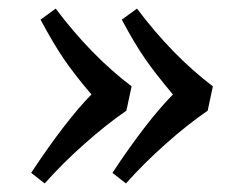

<svg xmlns="http://www.w3.org/2000/svg" viewBox="-20 -488 539 451"><path d="M53.2 -82Q134.3 -204.6 194.8 -266.1Q154.8 -313 129.9 -349.6Q105 -386.2 75.2 -441.9L110.8 -467.8Q193.8 -357.4 289.1 -285.2L276.9 -228Q230.5 -196.3 178.5 -150.1Q126.5 -104 85 -57.1ZM244.1 -82Q324.2 -203.1 386.2 -266.1Q345.7 -314 320.6 -350.3Q295.4 -386.7 266.1 -441.9L301.8 -467.8Q384.8 -357.4 480 -285.2L467.8 -228Q421.4 -196.3 369.4 -150.1Q317.4 -104 275.9 -57.1Z"/></svg>

Font: Literata Book
Style: Italic
Weight: 400
Italic angle: -3°
Designer: Latin by Veronika Burian and Jose Scaglione. Greek by Irene Vlachou. Cyrillic by Vera Evstafieva
Foundry: TypeTogether
Version: Version 1.003;PS 001.003;hotconv 1.0.88;makeotf.lib2.5.64775